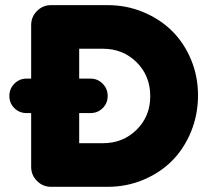

<svg xmlns="http://www.w3.org/2000/svg" viewBox="-20 -720 808 740"><path d="M100.1 -77.1V-284.2H82Q54.7 -284.2 35.4 -303.2Q16.1 -322.3 16.1 -350.1Q16.1 -377.9 35.4 -397.5Q54.7 -417 82 -417H100.1V-623Q100.1 -655.3 122.6 -677.7Q145 -700.2 176.8 -700.2H395Q467.8 -700.2 532.2 -673.3Q596.7 -646.5 643.1 -600.6Q689.5 -554.7 716.3 -490.2Q743.2 -425.8 743.2 -353Q743.2 -278.3 716.3 -212.6Q689.5 -147 643.1 -100.3Q596.7 -53.7 532.2 -26.9Q467.8 0 395 0H176.8Q145 0 122.6 -22.5Q100.1 -44.9 100.1 -77.1ZM285.2 -532.2V-417H329.1Q356.4 -417 375.7 -397.5Q395 -377.9 395 -350.1Q395 -322.3 375.7 -303.2Q356.4 -284.2 329.1 -284.2H285.2V-168H376Q454.1 -168 506.6 -220Q559.1 -272 559.1 -349.1Q559.1 -427.7 506.6 -480Q454.1 -532.2 376 -532.2Z"/></svg>

Font: LT Saeada
Style: Bold
Weight: 700
Designer: Daniel Lyons
Foundry: LyonsType
Version: Version 1.001